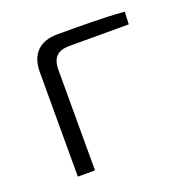

<svg xmlns="http://www.w3.org/2000/svg" viewBox="-95 -575 644 663"><g transform="rotate(-20 227.0 -243.0)"><path d="M82 0H145V-369C145 -414 165 -434 209 -434H427L429 -480C350 -486 267 -486 184 -486C118 -486 82 -450 82 -384Z"/></g></svg>

Font: SnT
Style: Regular
Weight: 300
Designer: Natanael Gama
Version: Version 1.001;PS 001.001;hotconv 1.0.70;makeotf.lib2.5.58329